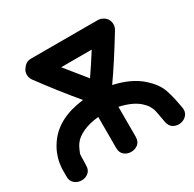

<svg xmlns="http://www.w3.org/2000/svg" viewBox="-157 -887 1068 1056"><g transform="rotate(-30 377.5 -359.0)"><path d="M629 -49Q635 -19 656.5 -7.5Q678 4 702 -0.5Q726 -5 741.5 -23.5Q757 -42 751 -73Q746 -101 739.5 -131Q733 -161 722 -193Q712 -220 694.5 -243.5Q677 -267 651 -290Q586 -347 479 -370Q548 -467 643 -623Q657 -646 651 -671Q645 -696 623 -709Q616 -713 608 -716Q598 -719 587 -719H166Q133 -719 115 -692Q101 -676 100.5 -655Q100 -634 113 -616Q206 -490 299 -379Q135 -360 62 -257Q41 -227 29.5 -198Q18 -169 14 -142Q11 -120 11 -119Q10 -118 10 -95V-63Q9 -32 27.5 -16Q46 0 71 0.5Q96 1 115 -14Q134 -29 134 -59Q135 -69 135 -85Q135 -101 135.5 -115Q136 -129 138 -134Q140 -139 147.5 -156Q155 -173 164 -185Q184 -213 226.5 -232Q269 -251 325 -256V-60Q325 -29 343.5 -14Q362 1 387 1Q412 1 430.5 -14Q449 -29 449 -60V-249Q527 -232 569 -196Q590 -177 597.5 -165Q605 -153 612 -136Q615 -126 620 -98.5Q625 -71 629 -49ZM392 -463 285 -595H479Q433 -522 392 -463Z"/></g></svg>

Font: Balsamiq Sans
Style: Bold
Weight: 700
Designer: Michael Angeles
Foundry: Balsamiq SRL
Version: Version 1.020; ttfautohint (v1.8.4.7-5d5b);gftools[0.9.26]